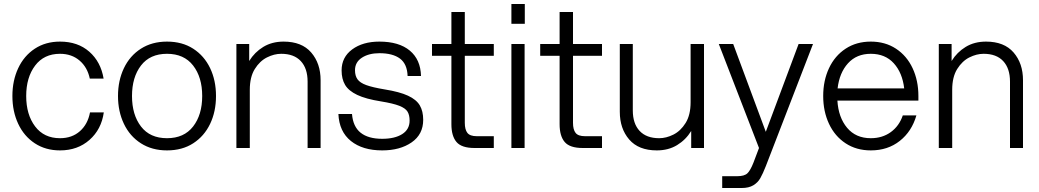

<svg xmlns="http://www.w3.org/2000/svg" viewBox="-20 -740 5197 960"><path d="M42 -260Q42 -337 71 -399Q100 -461 154 -496.5Q208 -532 280 -532Q369 -532 426.5 -481.5Q484 -431 498 -347H429Q417 -404 377.5 -437.5Q338 -471 280 -471Q200 -471 155.5 -412Q111 -353 111 -260Q111 -167 155.5 -108Q200 -49 280 -49Q340 -49 379.5 -84Q419 -119 430 -178H499Q487 -93 427.5 -40.5Q368 12 280 12Q208 12 154 -23.5Q100 -59 71 -121Q42 -183 42 -260Z M570 -260Q570 -337 599.5 -399Q629 -461 684.5 -496.5Q740 -532 815 -532Q891 -532 946 -496.5Q1001 -461 1030.5 -399.5Q1060 -338 1060 -260Q1060 -182 1030.5 -120.5Q1001 -59 946 -23.5Q891 12 815 12Q740 12 684.5 -23.5Q629 -59 599.5 -121Q570 -183 570 -260ZM815 -49Q900 -49 945.5 -107.5Q991 -166 991 -260Q991 -354 945.5 -412.5Q900 -471 815 -471Q730 -471 685 -412.5Q640 -354 640 -260Q640 -166 685 -107.5Q730 -49 815 -49Z M1386 -471Q1351 -471 1315 -453Q1279 -435 1254 -395Q1229 -355 1229 -291V0H1162V-520H1226V-435Q1253 -479 1296.5 -505.5Q1340 -532 1398 -532Q1489 -532 1536 -477.5Q1583 -423 1583 -339V0H1518V-332Q1518 -398 1484 -434.5Q1450 -471 1386 -471Z M1672 -170H1740Q1745 -107 1783 -76.5Q1821 -46 1891 -46Q1954 -46 1991 -69.5Q2028 -93 2028 -137Q2028 -165 2017.5 -182Q2007 -199 1976.5 -211Q1946 -223 1885 -233Q1809 -245 1766 -265.5Q1723 -286 1705.5 -315.5Q1688 -345 1688 -388Q1688 -454 1741 -493Q1794 -532 1877 -532Q1975 -532 2029 -487Q2083 -442 2085 -360H2018Q2016 -420 1980 -447Q1944 -474 1877 -474Q1824 -474 1789.5 -451.5Q1755 -429 1755 -389Q1755 -361 1767.5 -343.5Q1780 -326 1811.5 -314.5Q1843 -303 1903 -293Q1978 -281 2020 -261.5Q2062 -242 2079 -213Q2096 -184 2096 -141Q2096 -68 2038 -28Q1980 12 1891 12Q1793 12 1734.5 -35Q1676 -82 1672 -170Z M2304 -680V-520H2449V-461H2304V-126Q2304 -92 2317 -75.5Q2330 -59 2364 -59H2449V0H2353Q2288 0 2262.5 -30Q2237 -60 2237 -119V-461H2140V-520H2237V-680Z M2537 -520H2603V0H2537ZM2537 -720H2604V-621H2537Z M2845 -680V-520H2990V-461H2845V-126Q2845 -92 2858 -75.5Q2871 -59 2905 -59H2990V0H2894Q2829 0 2803.5 -30Q2778 -60 2778 -119V-461H2681V-520H2778V-680Z M3276 -49Q3311 -49 3347 -67Q3383 -85 3408 -125Q3433 -165 3433 -229V-520H3500V0H3436V-85Q3409 -41 3365.5 -14.5Q3322 12 3264 12Q3173 12 3126 -42.5Q3079 -97 3079 -181V-520H3144V-188Q3144 -122 3178 -85.5Q3212 -49 3276 -49Z M3591 141H3666Q3702 141 3717 126.5Q3732 112 3747 74L3775 0L3574 -520H3646L3809 -81L3973 -520H4045L3809 91Q3794 129 3781.5 151Q3769 173 3746.5 186.5Q3724 200 3689 200H3591Z M4096 -260Q4096 -337 4125 -399Q4154 -461 4208 -496.5Q4262 -532 4334 -532Q4406 -532 4460 -496.5Q4514 -461 4543 -399Q4572 -337 4572 -260V-237H4167Q4172 -153 4215.5 -101Q4259 -49 4334 -49Q4392 -49 4434 -79.5Q4476 -110 4494 -163H4562Q4539 -83 4479 -35.5Q4419 12 4334 12Q4262 12 4208 -23.5Q4154 -59 4125 -121Q4096 -183 4096 -260ZM4501 -298Q4492 -376 4449 -423.5Q4406 -471 4334 -471Q4263 -471 4220 -423.5Q4177 -376 4168 -298Z M4898 -471Q4863 -471 4827 -453Q4791 -435 4766 -395Q4741 -355 4741 -291V0H4674V-520H4738V-435Q4765 -479 4808.5 -505.5Q4852 -532 4910 -532Q5001 -532 5048 -477.5Q5095 -423 5095 -339V0H5030V-332Q5030 -398 4996 -434.5Q4962 -471 4898 -471Z"/></svg>

Font: Aspekta 300
Style: Regular
Weight: 300
Designer: Ivo Dolenc
Version: Version 2.000